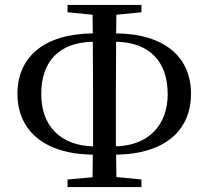

<svg xmlns="http://www.w3.org/2000/svg" viewBox="-20 -762 850 782"><path d="M255 0H556V-31L454 -41L453 -132C659 -135 758 -237 758 -380C758 -525 656 -624 453 -626L454 -702L556 -712V-742H255V-712L357 -702L358 -626C156 -624 51 -527 51 -380C51 -237 152 -135 358 -132L357 -40L255 -31ZM359 -166C225 -169 148 -251 148 -378C148 -513 221 -589 358 -592L359 -395V-342ZM453 -592C588 -589 663 -513 663 -378C663 -252 584 -169 452 -166V-342V-396Z"/></svg>

Font: Source Han Serif SC Medium
Style: Regular
Weight: 500
Designer: Ryoko NISHIZUKA 西塚涼子 (kana & ideographs); Frank Grießhammer (Latin, Greek & Cyrillic); Wenlong ZHANG 张文龙 (bopomofo); San
Foundry: Adobe
Version: Version 2.003;hotconv 1.1.1;makeotfexe 2.6.0